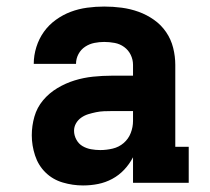

<svg xmlns="http://www.w3.org/2000/svg" viewBox="-20 -558 640 586"><path d="M234 8Q234 8 234 8Q234 8 234 8H233Q202 8 171.5 -1Q141 -10 119 -31.5Q97 -53 87 -83.5Q77 -114 77 -145Q77 -174 85 -202Q93 -230 111.5 -252Q130 -274 155 -289Q180 -304 207.5 -312.5Q235 -321 264 -324Q293 -327 321 -327H386V-360Q386 -376 379 -390.5Q372 -405 359 -414.5Q346 -424 330 -427Q314 -430 298 -430Q283 -430 268 -427Q253 -424 240 -415.5Q227 -407 219.5 -393Q212 -379 212 -363H83Q83 -363 83 -363Q83 -363 83 -363Q83 -389 91 -414.5Q99 -440 114 -461Q129 -482 150.5 -497.5Q172 -513 196 -522Q220 -531 246 -534.5Q272 -538 298 -538Q325 -538 351.5 -534.5Q378 -531 403 -522Q428 -513 450 -497.5Q472 -482 487 -460Q502 -438 508.5 -412Q515 -386 515 -360V-110H556V0H386V-78Q375 -57 359 -40Q343 -23 322.5 -12Q302 -1 279.5 3.5Q257 8 234 8ZM286 -100Q305 -100 324 -104.5Q343 -109 357.5 -121.5Q372 -134 379 -152Q386 -170 386 -189V-219H321Q309 -219 297 -218.5Q285 -218 273 -215.5Q261 -213 249.5 -209.5Q238 -206 228 -199Q218 -192 212 -181.5Q206 -171 206 -159Q206 -145 213 -132Q220 -119 232 -112Q244 -105 258 -102.5Q272 -100 286 -100Z"/></svg>

Font: Iosevka Curly Slab XBdEx
Style: Regular
Weight: 800
Width: 7
Monospace: yes
Designer: Belleve Invis
Foundry: Belleve Invis
Version: Version 11.0.0; ttfautohint (v1.8.3)